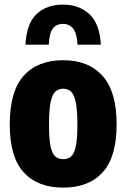

<svg xmlns="http://www.w3.org/2000/svg" viewBox="-20 -826 564 856"><path d="M261.5 10.5Q148 10.5 85.8 -57.5Q23.5 -125.5 23.5 -271Q23.5 -419.5 85.8 -488.5Q148 -557.5 261.5 -557.5Q375.5 -557.5 437.8 -487Q500 -416.5 500 -272.5Q500 -126 437.8 -57.8Q375.5 10.5 261.5 10.5ZM261.5 -116.5Q282.5 -116.5 296.5 -128Q310.5 -139.5 317.8 -172.8Q325 -206 325 -270.5Q325 -337 317.5 -371.5Q310 -406 295.8 -418.2Q281.5 -430.5 261.5 -430.5Q241.5 -430.5 227.5 -418.2Q213.5 -406 206 -372.2Q198.5 -338.5 198.5 -273Q198.5 -207 205.5 -173.5Q212.5 -140 226.8 -128.2Q241 -116.5 261.5 -116.5ZM93.5 -627Q98.5 -721.5 143.2 -763.5Q188 -805.5 261.5 -805.5Q331.5 -805.5 378 -763.5Q424.5 -721.5 429.5 -627H325.5Q323 -678 305.8 -698.8Q288.5 -719.5 261.5 -719.5Q231 -719.5 215.5 -698.8Q200 -678 197.5 -627Z"/></svg>

Font: Encode Sans Condensed Condensed ExtraBold
Style: Regular
Weight: 800
Width: 3
Designer: Multiple Designers
Foundry: Impallari Type
Version: Version 3.000; ttfautohint (v1.8.3) -l 8 -r 50 -G 200 -x 14 